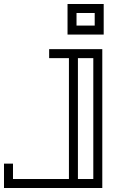

<svg xmlns="http://www.w3.org/2000/svg" viewBox="-226 -715 591 961"><path d="M286 -469V226H-206V104H-161V181H119V-424H20V-469ZM241 -424H164V181H241ZM293 -542H112V-695H293ZM248 -650H157V-587H248Z"/></svg>

Font: Geostar
Style: Regular
Weight: 400
Designer: Joe Prince
Foundry: Joe Prince
Version: Version 1.002